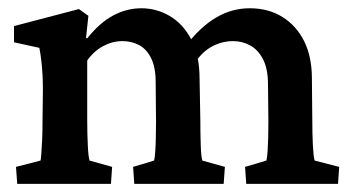

<svg xmlns="http://www.w3.org/2000/svg" viewBox="-20 -454 872 474"><path d="M22.5 0 19.5 -42 80.1 -57.6Q81.1 -61.5 82 -74.2Q83 -86.9 84 -107.9Q85 -128.9 85 -157.2L85.9 -231.4Q85.9 -251 85 -269Q84 -287.1 82 -304.2Q80.1 -321.3 77.1 -335.9L14.6 -349.6V-389.6L174.8 -431.6L198.2 -415L192.4 -360.4L195.3 -359.4Q226.6 -398.4 259.8 -416Q293 -433.6 329.1 -433.6Q366.2 -433.6 398.9 -414.6Q431.6 -395.5 452.1 -356.9Q472.7 -318.4 472.7 -258.8L474.6 -157.2Q474.6 -124 475.6 -95.2Q476.6 -66.4 479.5 -57.6L535.2 -42L532.2 0H311.5L308.6 -42L360.4 -57.6Q362.3 -65.4 363.3 -80.1Q364.3 -94.7 364.7 -114.3Q365.2 -133.8 365.2 -154.3L364.3 -251Q364.3 -288.1 353 -310.5Q341.8 -333 323.2 -342.8Q304.7 -352.5 282.2 -352.5Q257.8 -352.5 234.9 -340.3Q211.9 -328.1 195.3 -304.7V-160.2Q195.3 -124 196.8 -94.7Q198.2 -65.4 201.2 -57.6L256.8 -42L253.9 0ZM587.9 0 585 -42 637.7 -57.6Q639.6 -65.4 640.6 -80.1Q641.6 -94.7 642.1 -114.3Q642.6 -133.8 642.6 -154.3L641.6 -245.1Q641.6 -284.2 629.4 -307.6Q617.2 -331.1 597.7 -341.8Q578.1 -352.5 555.7 -352.5Q529.3 -352.5 505.4 -340.3Q481.4 -328.1 463.9 -302.7L439.5 -341.8Q473.6 -386.7 512.7 -410.2Q551.8 -433.6 596.7 -433.6Q642.6 -433.6 677.2 -412.1Q711.9 -390.6 731 -352.1Q750 -313.5 750 -260.7L751 -157.2Q751 -124 752.4 -95.2Q753.9 -66.4 756.8 -57.6L817.4 -42L814.5 0Z"/></svg>

Font: Crimson Pro ExtraLight SemiBold
Style: Regular
Weight: 600
Version: Version 1.002